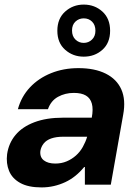

<svg xmlns="http://www.w3.org/2000/svg" viewBox="-20 -805 594 837"><path d="M161 12Q103 12 68 -7.5Q33 -27 19.5 -60Q6 -93 11 -133Q18 -181 47.5 -216.5Q77 -252 129.5 -272Q182 -292 255 -292H380Q387 -329 380.5 -353Q374 -377 354.5 -388.5Q335 -400 302 -400Q264 -400 233 -383Q202 -366 189 -329H58Q73 -384 110.5 -424Q148 -464 202.5 -486Q257 -508 322 -508Q393 -508 441 -484Q489 -460 509 -415Q529 -370 517 -305L463 0H350V-77H347Q329 -55 308.5 -38.5Q288 -22 264.5 -11Q241 0 215 6Q189 12 161 12ZM221 -92Q248 -92 270.5 -101.5Q293 -111 311 -127Q329 -143 341 -164.5Q353 -186 360 -209H256Q225 -209 203.5 -201.5Q182 -194 170.5 -179.5Q159 -165 156 -147Q153 -120 171 -106Q189 -92 221 -92ZM345 -558Q298 -558 264 -588Q230 -618 230 -671Q230 -724 264 -754.5Q298 -785 345 -785Q393 -785 426.5 -754.5Q460 -724 460 -671Q460 -618 426.5 -588Q393 -558 345 -558ZM345 -618Q366 -618 381 -632.5Q396 -647 396 -671Q396 -696 381.5 -710.5Q367 -725 345 -725Q324 -725 309 -711Q294 -697 294 -672Q294 -647 309 -632.5Q324 -618 345 -618Z"/></svg>

Font: DM Sans 36pt
Style: Bold Italic
Weight: 700
Italic angle: -10°
Designer: Colophon Foundry, Jonny Pinhorn
Foundry: Colophon Foundry
Version: Version 4.004;gftools[0.9.30]